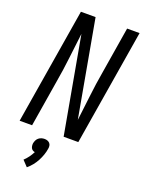

<svg xmlns="http://www.w3.org/2000/svg" viewBox="-178 -817 858 1144"><g transform="rotate(20 250.5 -244.5)"><path d="M8 0 129 -735H222L332 -123Q342 -202 351 -281.5Q360 -361 374 -441L422 -735H501L380 0H287L177 -612Q167 -533 158 -453.5Q149 -374 135 -294L87 0ZM143 246 109 210Q124 196 136 179.5Q148 163 157 145Q149 144 142.5 139.5Q136 135 133 128.5Q130 122 129 114.5Q128 107 129 99Q131 89 135.5 79.5Q140 70 148 63.5Q156 57 165.5 54Q175 51 185 51Q195 51 203.5 54Q212 57 218 63.5Q224 70 225.5 79.5Q227 89 225 99Q222 119 215 139Q208 159 198 178Q188 197 174 214.5Q160 232 143 246Z"/></g></svg>

Font: Iosevka Term Curly Oblique
Style: Regular
Weight: 400
Italic angle: -9°
Designer: Belleve Invis
Foundry: Belleve Invis
Version: Version 32.3.0